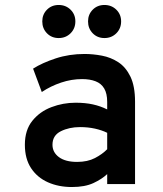

<svg xmlns="http://www.w3.org/2000/svg" viewBox="-20 -740 656 772"><path d="M269 12Q215.5 12 172.8 -7Q130 -26 105 -63.8Q80 -101.5 80 -158Q80 -217 110 -254.2Q140 -291.5 186.8 -309.2Q233.5 -327 284 -327Q323 -327 353.5 -320.2Q384 -313.5 411 -300V-330Q411 -364 399 -384.2Q387 -404.5 364.2 -413.2Q341.5 -422 310 -422Q267.5 -422 225.8 -408Q184 -394 148 -370L113 -464Q150 -487.5 204 -505.2Q258 -523 320 -523Q354 -523 389.8 -516.2Q425.5 -509.5 455.8 -489.8Q486 -470 504.5 -431.8Q523 -393.5 523 -331V0H411V-40Q390 -20 355.8 -4Q321.5 12 269 12ZM290 -89Q332 -89 361.8 -104.5Q391.5 -120 411 -140V-206Q390 -216.5 361.8 -222.8Q333.5 -229 302 -229Q258 -229 224.5 -212.2Q191 -195.5 191 -158Q191 -127.5 217 -108.2Q243 -89 290 -89ZM216 -587Q187.5 -587 168.8 -606.2Q150 -625.5 150 -654Q150 -682 168.8 -701Q187.5 -720 216 -720Q244.5 -720 263.8 -701Q283 -682 283 -654Q283 -625.5 263.8 -606.2Q244.5 -587 216 -587ZM400 -587Q371.5 -587 352.8 -606.2Q334 -625.5 334 -654Q334 -682 352.8 -701Q371.5 -720 400 -720Q428.5 -720 447.8 -701Q467 -682 467 -654Q467 -625.5 447.8 -606.2Q428.5 -587 400 -587Z"/></svg>

Font: Overpass Mono Light
Style: Regular
Weight: 300
Monospace: yes
Designer: Delve Withrington, Dave Bailey
Foundry: Delve Fonts LLC
Version: Version 4.000